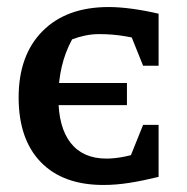

<svg xmlns="http://www.w3.org/2000/svg" viewBox="-20 -518 531 546"><path d="M274 8Q159 8 96 -57Q33 -122 33 -241Q33 -361 101 -429.5Q169 -498 289 -498Q319 -498 356 -493Q393 -488 431 -479L405 -399Q371 -409 335.5 -415Q300 -421 262 -421Q242 -421 222.5 -417Q203 -413 185 -406Q165 -369 155.5 -328Q146 -287 146 -241Q146 -156 181 -111.5Q216 -67 283 -67Q307 -67 336 -73Q365 -79 400 -92L431 -15Q386 -4 348 2Q310 8 274 8ZM327 -14 387 -163H431V-15ZM387 -331 327 -480 431 -479V-331ZM85 -219V-282H341V-219Z"/></svg>

Font: Piazzolla 24pt SemiBold
Style: Regular
Weight: 600
Designer: Juan Pablo del Peral
Foundry: Huerta Tipografica
Version: Version 2.005